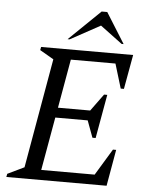

<svg xmlns="http://www.w3.org/2000/svg" viewBox="-58 -909 737 956"><g transform="rotate(5 310.5 -431.0)"><path d="M10 0 13 -16 96 -56 192 -604 123 -644 126 -660H586L555 -488H539L502 -610H279L236 -366H397L459 -451H475L436 -232H420L389 -316H227L180 -50H447L527 -182H543L511 0ZM254 -710 411 -862H439L534 -710H524L414 -792L264 -710Z"/></g></svg>

Font: Spectral SC
Style: Italic
Weight: 400
Italic angle: -10°
Designer: Jean-Baptiste Levee
Foundry: Production Type
Version: Version 2.001